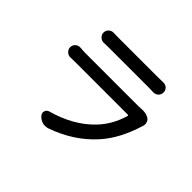

<svg xmlns="http://www.w3.org/2000/svg" viewBox="-160 -1017 1319 1319"><g transform="rotate(45 500.0 -357.0)"><path d="M778.3 -514.6Q787.1 -515.6 794.9 -515.6Q830.1 -515.6 853.5 -501Q868.2 -492.2 873 -474.6Q876 -466.8 876 -458Q876 -449.2 873 -441.4Q821.3 -268.6 726.6 -164.1Q608.4 -32.2 423.8 32.2Q410.2 36.1 397.5 36.1Q385.7 36.1 374 33.2Q348.6 25.4 331.1 5.9L329.1 2.9Q320.3 -7.8 320.3 -19.5Q320.3 -24.4 322.3 -31.2Q328.1 -48.8 346.7 -54.7Q530.3 -105.5 640.6 -220.7Q716.8 -299.8 750 -414.1Q751 -417 749 -418.9Q747.1 -420.9 745.1 -420.9H243.2Q218.8 -420.9 188.5 -419.9Q187.5 -419.9 186.5 -419.9Q167 -419.9 152.3 -433.6Q136.7 -448.2 136.7 -469.2Q136.7 -490.2 152.3 -503.9Q166 -516.6 184.6 -516.6Q186.5 -516.6 188.5 -516.6Q220.7 -513.7 243.2 -513.7H754.9Q766.6 -513.7 778.3 -514.6ZM279.3 -653.3Q278.3 -653.3 277.3 -653.3Q257.8 -653.3 243.2 -667Q227.5 -681.6 227.5 -702.1Q227.5 -722.7 243.2 -737.3Q257.8 -750 276.4 -750Q278.3 -750 279.3 -750Q301.8 -749 323.2 -749H712.9Q735.4 -749 759.8 -750Q760.7 -750 762.7 -750Q781.2 -750 795.9 -737.3Q810.5 -722.7 810.5 -702.1Q810.5 -681.6 795.9 -667Q781.2 -653.3 760.7 -653.3Q760.7 -653.3 759.8 -653.3Q736.3 -654.3 711.9 -654.3H323.2Q301.8 -654.3 279.3 -653.3Z"/></g></svg>

Font: Gen Jyuu Gothic Medium
Style: Regular
Weight: 500
Designer: [Source Han Sans]
Ryoko NISHIZUKA  (kana & ideographs); Paul D. Hunt (Latin, Greek & Cyrillic); Wenlong ZHANG  (bopomofo
Version: Version 1.002.20150607